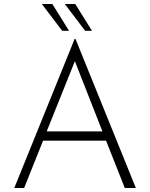

<svg xmlns="http://www.w3.org/2000/svg" viewBox="-20 -934 746 954"><path d="M323 -781 240 -914H188L289 -781ZM437 -781 354 -914H302L403 -781ZM600 0H655L355 -741H351L51 0H100L194 -235H507ZM212 -281 352 -630 489 -281Z"/></svg>

Font: Sulaf Light
Style: Regular
Weight: 300
Designer: Bandar Raffah (Arabic) and Santiago Orozco (Latin)
Foundry: Caramella and Typemade
Version: Version 1.005;PS 001.005;hotconv 1.0.88;makeotf.lib2.5.64775